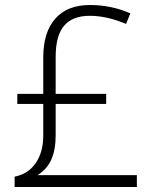

<svg xmlns="http://www.w3.org/2000/svg" viewBox="-20 -743 611 763"><path d="M201.2 -330.1V-205.1Q201.2 -148.4 184.1 -109.4Q167 -70.3 128.9 -46.9H523.9V0H38.1V-41Q91.8 -51.3 121.8 -94.7Q151.9 -138.2 151.9 -204.1V-330.1H48.8V-370.1H151.9V-515.1Q151.9 -614.7 199.7 -668.9Q247.6 -723.1 336.9 -723.1Q422.4 -723.1 498 -689.9L481 -647.9Q404.3 -680.2 336.9 -680.2Q268.1 -680.2 234.6 -640.6Q201.2 -601.1 201.2 -517.1V-370.1H401.9V-330.1Z"/></svg>

Font: TypoPRO Open Sans
Style: Regular
Weight: 300
Foundry: Ascender Corporation
Version: Version 1.10